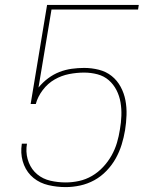

<svg xmlns="http://www.w3.org/2000/svg" viewBox="-20 -755 640 783"><path d="M248 8Q212 8 177.5 0Q143 -8 117 -29Q91 -50 78 -82Q65 -114 67 -150L69 -169H90L88 -153Q86 -121 97.5 -92Q109 -63 132 -44Q155 -25 185.5 -18Q216 -11 248 -11Q275 -11 302.5 -17Q330 -23 355 -37.5Q380 -52 400.5 -74Q421 -96 435 -121Q449 -146 457 -173Q465 -200 469 -227Q474 -255 475 -283Q476 -311 471.5 -337.5Q467 -364 455 -387.5Q443 -411 423.5 -428Q404 -445 377.5 -452Q351 -459 323 -459Q293 -459 262 -453Q231 -447 203 -431Q175 -415 154.5 -388Q134 -361 126 -331H105L172 -735H546L543 -716H190L137 -398Q154 -419 176 -435.5Q198 -452 222.5 -461.5Q247 -471 272.5 -474.5Q298 -478 323 -478Q354 -478 383.5 -470.5Q413 -463 435.5 -445Q458 -427 472 -401Q486 -375 491.5 -346Q497 -317 496 -286Q495 -255 490 -224Q485 -194 476 -165Q467 -136 452 -109Q437 -82 414.5 -58.5Q392 -35 364.5 -20Q337 -5 307 1.5Q277 8 248 8Z"/></svg>

Font: Iosevka SS04 Th Ex Obl
Style: Regular
Weight: 100
Width: 7
Italic angle: -9°
Monospace: yes
Designer: Belleve Invis
Foundry: Belleve Invis
Version: Version 19.0.0; ttfautohint (v1.8.4)